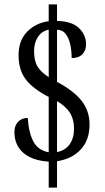

<svg xmlns="http://www.w3.org/2000/svg" viewBox="-20 -780 482 879"><path d="M203 -40Q127 -45 86.5 -80.5Q46 -116 46 -176Q46 -204 62.5 -222Q79 -240 107 -240Q112 -169 134 -130Q156 -91 203 -83V-336Q127 -376 96 -419Q65 -462 65 -527Q65 -595 104.5 -635Q144 -675 203 -683V-760H241V-684Q309 -683 341.5 -651.5Q374 -620 374 -577Q374 -549 357 -531.5Q340 -514 308 -514Q308 -546 302 -575Q296 -604 281.5 -623.5Q267 -643 241 -644V-405Q317 -365 353.5 -318.5Q390 -272 390 -210Q390 -139 349.5 -95.5Q309 -52 241 -42V79H203ZM203 -644Q172 -638 154 -611.5Q136 -585 136 -546Q136 -501 152 -475Q168 -449 203 -427ZM241 -84Q279 -91 299 -119.5Q319 -148 319 -191Q319 -233 300.5 -263Q282 -293 241 -317Z"/></svg>

Font: Noto Serif Lao ExtraCondensed
Style: Regular
Weight: 400
Width: 2
Designer: Monotype Design Team
Foundry: Monotype Imaging Inc.
Version: Version 2.003; ttfautohint (v1.8.4.7-5d5b)